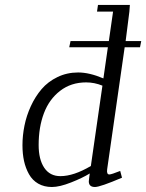

<svg xmlns="http://www.w3.org/2000/svg" viewBox="-20 -749 591 776"><path d="M70.8 -162.1Q70.8 -201.2 78.9 -241.2Q86.9 -281.2 104.7 -320.1Q122.6 -358.9 148.2 -388.9Q173.8 -418.9 212.2 -437.5Q250.5 -456.1 295.9 -456.1Q341.3 -456.1 397.9 -432.1L416 -558.1H259.8L265.1 -583H419.9L437 -702.1H372.1L376 -729H504.9L502.9 -702.1L487.8 -583H550.8L545.9 -558.1H483.9L413.1 -64.9Q410.2 -43.9 421.9 -43.9Q430.2 -43.9 465.8 -58.1L473.1 -30.8Q384.8 6.8 363.8 6.8Q338.9 6.8 338.9 -16.1Q338.9 -19.5 340.8 -33.2L342.8 -47.9Q313.5 -29.8 267.1 -11.5Q220.7 6.8 189.9 6.8Q158.2 6.8 134.5 -6.8Q110.8 -20.5 97.2 -44.9Q83.5 -69.3 77.1 -98.4Q70.8 -127.4 70.8 -162.1ZM136.2 -163.1Q136.2 -104.5 158.9 -70.8Q181.6 -37.1 224.1 -37.1Q277.8 -37.1 347.2 -78.1L394 -402.8Q361.8 -416 328.1 -416Q267.1 -416 222.9 -381.8Q178.7 -347.7 157.5 -291.3Q136.2 -234.9 136.2 -163.1Z"/></svg>

Font: Dehuti
Style: Italic
Weight: 400
Version: Version 1.2